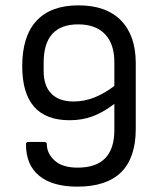

<svg xmlns="http://www.w3.org/2000/svg" viewBox="-20 -686 590 717"><path d="M269 11Q176 11 126.5 -29.5Q77 -70 77 -147Q77 -156 86 -156H145Q155 -156 155 -147Q155 -113 184 -86.5Q213 -60 270 -60Q407 -60 407 -200V-298Q365 -266 325.5 -251.5Q286 -237 240 -237Q63 -237 63 -439Q63 -551 116.5 -608.5Q170 -666 273 -666Q377 -666 432 -609.5Q487 -553 487 -450V-205Q487 11 269 11ZM143 -421Q143 -365 172 -336Q201 -307 255 -307Q295 -307 332.5 -322Q370 -337 407 -365V-454Q407 -522 372 -558.5Q337 -595 272 -595Q143 -595 143 -452Z"/></svg>

Font: Sofia Sans Semi Condensed
Style: Regular
Weight: 400
Designer: Botio Nikoltchev, Ani Petrova
Foundry: lettersoup
Version: Version 4.100; ttfautohint (v1.8.4.7-5d5b)